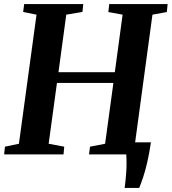

<svg xmlns="http://www.w3.org/2000/svg" viewBox="-28 -763 848 949"><path d="M588 166Q590.5 149.5 592.5 129.2Q594.5 109 596 87.2Q597.5 65.5 597.5 43.2Q597.5 21 596 0L558 -59.5H718Q709.5 -3 699.8 39.2Q690 81.5 679.8 112.2Q669.5 143 660 166ZM-7.5 0 -3.5 -38 65.5 -52.5 152.5 -690.5 86.5 -704 91.5 -743H383.5L379.5 -704L299.5 -690.5L261 -406H539.5L578 -690.5L507.5 -703.5L512 -743H800.5L796.5 -703.5L725.5 -690.5L639 -52.5L708.5 -38L704.5 0H412L417 -38L491.5 -52.5L532.5 -353H253.5L212.5 -52.5L289.5 -38L286 0Z"/></svg>

Font: Merriweather 60pt
Style: Bold Italic
Weight: 700
Italic angle: -7.8°
Version: Version 2.101